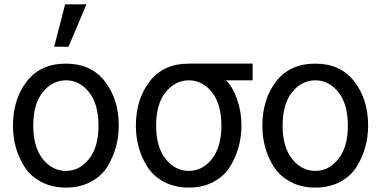

<svg xmlns="http://www.w3.org/2000/svg" viewBox="-20 -850 1762 888"><path d="M133.8 -268.6Q133.8 -169.9 177.7 -114.7Q221.7 -59.6 285.2 -59.6Q347.7 -59.6 391.6 -114.7Q435.5 -169.9 435.5 -268.6Q435.5 -369.1 391.6 -423.8Q347.7 -478.5 285.2 -478.5Q222.7 -478.5 178.2 -424.3Q133.8 -370.1 133.8 -268.6ZM40 -268.6Q40 -390.6 103.5 -473.1Q167 -555.7 285.2 -555.7Q401.4 -555.7 465.3 -473.1Q529.3 -390.6 529.3 -268.6Q529.3 -217.8 516.1 -169.9Q502.9 -122.1 476.1 -78.6Q449.2 -35.2 399.4 -8.8Q349.6 17.6 285.2 17.6Q220.7 17.6 171.4 -8.3Q122.1 -34.2 94.2 -77.1Q66.4 -120.1 53.2 -168.5Q40 -216.8 40 -268.6ZM230.5 -633.8 281.2 -830.1H379.9L296.9 -633.8Z M608.4 -268.6Q608.4 -390.6 671.9 -473.1Q735.4 -555.7 853.5 -555.7H1148.4V-478.5H1025.4Q1055.7 -449.2 1076.2 -391.6Q1096.7 -334 1096.7 -268.6Q1096.7 -217.8 1083.5 -169.9Q1070.3 -122.1 1043.5 -78.6Q1016.6 -35.2 967.3 -8.8Q918 17.6 853.5 17.6Q789.1 17.6 739.7 -8.3Q690.4 -34.2 662.6 -77.1Q634.8 -120.1 621.6 -168.5Q608.4 -216.8 608.4 -268.6ZM702.1 -268.6Q702.1 -169.9 746.1 -114.7Q790 -59.6 853.5 -59.6Q916 -59.6 960 -114.7Q1003.9 -169.9 1003.9 -268.6Q1003.9 -369.1 960 -423.8Q916 -478.5 853.5 -478.5Q791 -478.5 746.6 -424.3Q702.1 -370.1 702.1 -268.6Z M1287.1 -268.6Q1287.1 -169.9 1331.1 -114.7Q1375 -59.6 1438.5 -59.6Q1501 -59.6 1544.9 -114.7Q1588.9 -169.9 1588.9 -268.6Q1588.9 -369.1 1544.9 -423.8Q1501 -478.5 1438.5 -478.5Q1376 -478.5 1331.5 -424.3Q1287.1 -370.1 1287.1 -268.6ZM1193.4 -268.6Q1193.4 -390.6 1256.8 -473.1Q1320.3 -555.7 1438.5 -555.7Q1554.7 -555.7 1618.7 -473.1Q1682.6 -390.6 1682.6 -268.6Q1682.6 -217.8 1669.4 -169.9Q1656.2 -122.1 1629.4 -78.6Q1602.5 -35.2 1552.7 -8.8Q1502.9 17.6 1438.5 17.6Q1374 17.6 1324.7 -8.3Q1275.4 -34.2 1247.6 -77.1Q1219.7 -120.1 1206.5 -168.5Q1193.4 -216.8 1193.4 -268.6Z"/></svg>

Font: Gothic A1 Medium
Style: Regular
Weight: 500
Designer: HanYang I&C Co.,Ltd.
Foundry: HanYang I&C Co.,Ltd.
Version: Version 2.50